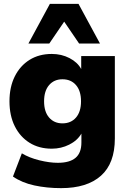

<svg xmlns="http://www.w3.org/2000/svg" viewBox="-20 -782 666 993"><path d="M296 191Q222 191 157.5 177Q93 163 47 131L93 11Q131 34 183.5 47Q236 60 279 60Q340 60 370.5 34.5Q401 9 401 -45V-91Q380 -55 338 -34Q296 -13 248 -13Q182 -13 133 -43.5Q84 -74 56.5 -129Q29 -184 29 -258Q29 -332 56.5 -387Q84 -442 133 -472.5Q182 -503 248 -503Q298 -503 339.5 -481.5Q381 -460 400 -425V-492H574V-66Q574 63 502 127Q430 191 296 191ZM303 -144Q347 -144 373 -174Q399 -204 399 -258Q399 -312 373 -342Q347 -372 303 -372Q260 -372 234 -342Q208 -312 208 -258Q208 -204 234 -174Q260 -144 303 -144ZM127 -557 238 -762H386L497 -557H389L312 -670L235 -557Z"/></svg>

Font: Nunito Sans Black
Style: Regular
Weight: 900
Designer: Vernon Adams
Foundry: Vernon Adams
Version: Version 3.006; ttfautohint (v1.8.3)